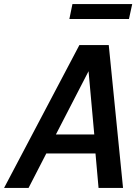

<svg xmlns="http://www.w3.org/2000/svg" viewBox="-65 -921 685 941"><path d="M-45 0 324 -700H468L538 0H418L403 -169H162L75 0ZM209 -262H397L369 -572ZM275 -828 290 -901H583L567 -828Z"/></svg>

Font: Red Hat Mono Medium
Style: Italic
Weight: 500
Italic angle: -12°
Monospace: yes
Designer: Pentagram, MCKL
Foundry: Pentagram, MCKL
Version: Version 1.023; ttfautohint (v1.8.3)